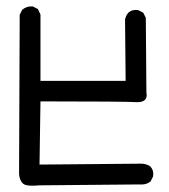

<svg xmlns="http://www.w3.org/2000/svg" viewBox="-20 -581 540 614"><path d="M105 11.7Q78.6 14.6 62.5 10.7Q52.7 7.8 47.4 -1.5Q42 -10.7 41 -24.9V-25.4L43 -532.2V-533.7L43.5 -534.7L50.3 -548.3L50.8 -549.8L51.8 -550.3Q65.4 -561.5 83.5 -560.5H84.5L85.4 -560.1L99.1 -553.2L101.1 -552.2L102.1 -550.3L108.9 -535.6L109.4 -534.7V-533.2V-322.3H381.8L379.9 -517.6V-518.1V-518.6Q382.3 -530.8 390.1 -540L390.6 -540.5Q402.3 -551.3 420.4 -548.8H421.9L422.4 -548.3L436 -541.5L438 -540.5L438.5 -539.1L439 -538.6L445.8 -524.9L446.3 -523.9V-522.5L448.2 -285.6Q449.2 -279.8 449.2 -275.4Q448.2 -263.7 439.2 -258.5Q430.2 -253.4 415.5 -254.4Q400.4 -255.4 322.5 -256.1Q244.6 -256.8 109.4 -256.8L106.4 -54.7L430.7 -57.6Q436.5 -57.6 441.7 -56.6Q446.8 -55.7 451.7 -53.7Q456.5 -51.8 460.4 -48.8L460.9 -48.3L461.4 -47.9Q472.2 -36.1 469.7 -18.1V-16.6L469.2 -16.1L462.4 -2.4L461.9 -1L460.4 0Q453.6 5.4 444.8 7.6Q436 9.8 426.3 8.8Z"/></svg>

Font: NaikaiFont
Style: SemiBold
Weight: 600
Version: Version 1.89